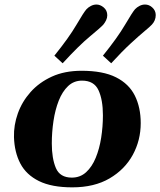

<svg xmlns="http://www.w3.org/2000/svg" viewBox="-20 -804 700 838"><path d="M41 -205.6Q39.6 -257.8 57.9 -309.1Q76.2 -360.4 113.5 -402.3Q150.9 -444.3 206.5 -469.7Q262.2 -495.1 335.9 -495.1Q429.7 -495.1 486.3 -466.6Q543 -438 568.6 -386.5Q594.2 -335 594.2 -266.6Q594.2 -191.9 559.6 -128.2Q524.9 -64.5 458.3 -25.4Q391.6 13.7 295.4 13.7Q205.6 13.7 150.1 -13.7Q94.7 -41 68.8 -90.3Q43 -139.6 41 -205.6ZM293.5 -28.8Q330.1 -28.8 356 -52.5Q381.8 -76.2 397.9 -115.5Q414.1 -154.8 421.6 -203.1Q429.2 -251.5 429.2 -300.8Q429.2 -368.2 409.9 -410.2Q390.6 -452.1 337.9 -452.1Q302.2 -452.1 277.1 -428.2Q252 -404.3 236.3 -364.5Q220.7 -324.7 213.4 -275.9Q206.1 -227.1 206.1 -177.7Q206.1 -112.3 223.9 -70.6Q241.7 -28.8 293.5 -28.8ZM465.3 -527.8 429.2 -561Q492.7 -639.6 525.4 -695.3Q558.1 -751 569.3 -763.7Q577.6 -772.5 589.1 -778.3Q600.6 -784.2 612.8 -784.2Q630.4 -784.2 644 -772Q659.7 -758.3 659.7 -738.3Q659.7 -726.1 655.3 -715.6Q650.9 -705.1 643.1 -696.8Q635.7 -688.5 611.6 -668.5Q587.4 -648.4 550 -614Q512.7 -579.6 465.3 -527.8ZM253.4 -527.8 217.3 -561Q280.8 -639.6 313.5 -695.6Q346.2 -751.5 357.4 -763.7Q365.7 -772.5 377.2 -778.3Q388.7 -784.2 400.9 -784.2Q417 -784.2 432.1 -772Q448.2 -758.8 448.2 -737.3Q448.2 -726.1 443.1 -715.6Q438 -705.1 431.2 -696.8Q419.9 -684.1 372.3 -644.8Q324.7 -605.5 253.4 -527.8Z"/></svg>

Font: Gelasio
Style: Italic
Weight: 400
Italic angle: -8.5°
Designer: Eben Sorkin
Foundry: Eben Sorkin
Version: Version 1.008